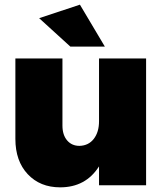

<svg xmlns="http://www.w3.org/2000/svg" viewBox="-20 -795 708 824"><path d="M282 -595 148 -717 323 -775 430 -595ZM607 -544V0H405V-81Q348 9 238 9Q152 9 99 -47.5Q46 -104 46 -199V-544H248V-256Q248 -216 268 -192.5Q288 -169 321 -169Q360 -170 382.5 -199Q405 -228 405 -275V-544Z"/></svg>

Font: Montserrat Extra Bold
Style: Regular
Weight: 800
Designer: Julieta Ulanovsky
Foundry: Julieta Ulanovsky
Version: Version 3.001;PS 003.001;hotconv 1.0.70;makeotf.lib2.5.58329